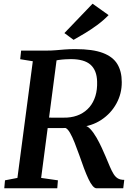

<svg xmlns="http://www.w3.org/2000/svg" viewBox="-20 -1016 718 1036"><path d="M3 0 7 -43 74 -56 157 -685.5 89 -696.5 94 -743H231Q258.5 -743 281.2 -745Q304 -747 329 -749Q354 -751 387.5 -751Q480 -751 534.5 -730.5Q589 -710 613 -670.5Q637 -631 637 -573Q637.5 -511 608.2 -457.5Q579 -404 527 -369.5Q475 -335 406.5 -329.5L433.5 -337.5Q450 -338.5 467.2 -320Q484.5 -301.5 500.5 -273.8Q516.5 -246 529 -218.5Q541.5 -191 549 -173.5Q562.5 -141 572.8 -117Q583 -93 593 -77Q603 -61 616.2 -53.2Q629.5 -45.5 650.5 -45.5L645 0H501Q491 0 480 -12.8Q469 -25.5 457.5 -49.8Q446 -74 433 -108.5Q420.5 -143 407.8 -179Q395 -215 382.5 -246.5Q370 -278 357.8 -299.2Q345.5 -320.5 333.5 -325.5Q331 -325.5 318 -325Q305 -324.5 287.2 -324.8Q269.5 -325 252.5 -325Q235.5 -325 224 -325L231.5 -382Q241 -381.5 257.5 -381.2Q274 -381 291.8 -381Q309.5 -381 323.5 -381.2Q337.5 -381.5 341.5 -381.5Q380.5 -384 411 -398.5Q441.5 -413 462.8 -438Q484 -463 494.8 -497.8Q505.5 -532.5 504 -576Q502.5 -636.5 468.5 -666.8Q434.5 -697 362 -697Q352 -697 333 -696Q314 -695 295 -692.2Q276 -689.5 265.5 -684.5L289.5 -723.5L202 -56L292.5 -43L289 0ZM377 -801 327.5 -837.5 479.5 -996 566 -934.5Q539 -906.5 504.8 -881.2Q470.5 -856 436.8 -835.8Q403 -815.5 377 -801Z"/></svg>

Font: Merriweather 24pt SemiBold
Style: Italic
Weight: 600
Italic angle: -7.8°
Version: Version 2.101